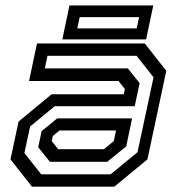

<svg xmlns="http://www.w3.org/2000/svg" viewBox="-20 -704 666 724"><path d="M100.5 0 19.5 -103 50 -245.5 174.5 -348.5H446.5L451 -368L427 -398.5H89.5L119.5 -540H526L607 -437L536 -103L411 0ZM168 -94 124 -149 137 -209.5 195.5 -257.5H478L456 -152L384.5 -94ZM135.5 -46.5H397L498.5 -130L559 -412.5L495 -493.5H159L149 -446H462L506.5 -390.5L488 -303.5H186.5L93.5 -227L72 -127ZM199.5 -141.5H372L409 -172L417.5 -212H204.5L179 -191L175 -172ZM215 -555.5 242 -683.5H558L531 -555.5ZM271.5 -597H495.5L504.5 -639.5H280.5Z"/></svg>

Font: Tourney Thin Medium
Style: Italic
Weight: 500
Italic angle: -12°
Version: Version 1.015